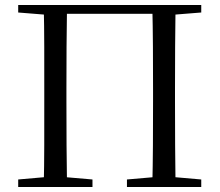

<svg xmlns="http://www.w3.org/2000/svg" viewBox="-20 -748 878 768"><path d="M154.9 0Q156.9 -83.6 157 -166.8Q157.1 -249.9 157.1 -343.5V-391.1Q157.1 -476.1 157 -560.4Q156.9 -644.8 154.9 -728H248.1Q246.7 -645.2 246.2 -560.7Q245.7 -476.1 245.7 -391.1V-343.9Q245.7 -250.4 246.2 -167.2Q246.7 -84.1 248.1 0ZM589.2 0Q591.2 -83.6 591.7 -166.8Q592.2 -249.9 592.2 -343.9V-391.1Q592.2 -476.1 591.7 -560.4Q591.2 -644.8 589.2 -728H682.2Q681 -645.2 680.5 -560.7Q680 -476.1 680 -391.1V-343.5Q680 -250.2 680.5 -167.1Q681 -84.1 682.2 0ZM52.8 0V-30.1L189.7 -42.1H210.4L349.9 -30.1V0ZM487.8 0V-30.1L626.3 -42.1H647.6L785 -30.1V0ZM52.8 -698V-728H202.2V-686.9H190.9ZM635.7 -686.9V-728H785V-698L646.4 -686.9ZM202.2 -692.9V-728H635.7V-692.9Z"/></svg>

Font: Noto Serif SC ExtraLight
Style: Regular
Weight: 200
Designer: Ryoko NISHIZUKA 西塚涼子 (kana & ideographs); Frank Grießhammer (Latin, Greek & Cyrillic); Wenlong ZHANG 张文龙 (bopomofo); San
Foundry: Adobe
Version: Version 2.002-H1;hotconv 1.1.0;makeotfexe 2.6.0